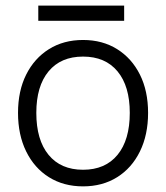

<svg xmlns="http://www.w3.org/2000/svg" viewBox="-20 -653 590 682"><path d="M116 -633H421V-579H116ZM44 -252Q44 -330 73 -388Q102 -446 154 -478.5Q206 -511 275 -511Q344 -511 396 -478.5Q448 -446 477 -388Q506 -330 506 -252Q506 -174 477 -115Q448 -56 396 -23.5Q344 9 275 9Q206 9 154 -23.5Q102 -56 73 -115Q44 -174 44 -252ZM441 -252Q441 -347 397.5 -399.5Q354 -452 275 -452Q196 -452 152.5 -399.5Q109 -347 109 -252Q109 -156 152.5 -103Q196 -50 275 -50Q354 -50 397.5 -103Q441 -156 441 -252Z"/></svg>

Font: Overused Grotesk Book
Style: Regular
Weight: 350
Version: Version 0.003